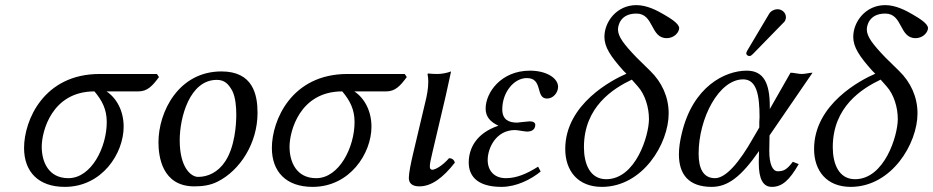

<svg xmlns="http://www.w3.org/2000/svg" viewBox="-20 -718 3645 750"><path d="M74 -140C74 -48 129 12 233 12C379 12 463 -119 463 -223C463 -287 434 -336 396 -361H521C556 -361 576 -383 601 -417L593 -429H369C150 -429 74 -247 74 -140ZM349 -361C379 -325 397 -291 397 -241C397 -143 337 -22 247 -22C170 -22 143 -85 143 -145C143 -204 182 -361 349 -361Z M599 -162C599 -109 612 10 739 10C771 10 802 6 831 -9C918 -53 986 -159 986 -277C986 -349 968 -439 845 -439C678 -439 599 -282 599 -162ZM682 -170C682 -260 721 -406 827 -406C857 -406 873 -390 888 -362C900 -337 903 -300 903 -270C903 -230 897 -144 860 -88C832 -45 792 -27 754 -27C725 -27 682 -65 682 -170Z M1042 -140C1042 -48 1097 12 1201 12C1347 12 1431 -119 1431 -223C1431 -287 1402 -336 1364 -361H1489C1524 -361 1544 -383 1569 -417L1561 -429H1337C1118 -429 1042 -247 1042 -140ZM1317 -361C1347 -325 1365 -291 1365 -241C1365 -143 1305 -22 1215 -22C1138 -22 1111 -85 1111 -145C1111 -204 1150 -361 1317 -361Z M1669 -55C1662 -55 1659 -59 1659 -68C1659 -79 1663 -96 1669 -122L1721 -343L1742 -439C1726 -433 1706 -429 1688 -429C1677 -429 1657 -430 1653 -431L1650 -429C1652 -419 1653 -409 1653 -399C1653 -371 1647 -342 1642 -322L1593 -115C1585 -81 1577 -42 1577 -23C1577 -4 1588 10 1618 10C1666 10 1711 -24 1757 -83C1754 -92 1748 -100 1734 -100C1708 -70 1680 -55 1669 -55Z M1992 -210C2000 -210 2031 -204 2039 -204C2068 -204 2071 -223 2071 -230C2071 -239 2063 -244 2049 -244C2043 -244 2001 -239 2000 -239C1968 -239 1942 -250 1942 -291C1942 -357 1987 -413 2038 -413C2103 -413 2070 -333 2117 -333C2141 -333 2160 -356 2160 -379C2160 -412 2116 -442 2050 -442C1937 -442 1877 -356 1877 -294C1877 -262 1895 -242 1927 -227C1838 -197 1811 -136 1811 -83C1811 -37 1837 12 1939 12C1997 12 2054 -17 2092 -48L2082 -67C2039 -40 1999 -22 1956 -22C1910 -22 1885 -52 1885 -93C1885 -139 1917 -210 1992 -210Z M2188 -136C2188 -51 2237 12 2331 12C2491 12 2592 -157 2592 -275C2592 -341 2564 -398 2521 -440L2467 -493C2417 -545 2394 -575 2394 -603C2394 -615 2401 -665 2466 -665C2535 -665 2520 -569 2584 -569C2616 -569 2633 -594 2633 -608C2633 -626 2598 -647 2574 -661C2547 -677 2507 -698 2466 -698C2389 -698 2341 -633 2341 -574C2341 -534 2365 -498 2415 -442L2427 -430C2373 -407 2188 -312 2188 -136ZM2348 -18C2284 -18 2261 -79 2261 -143C2261 -301 2375 -372 2448 -407L2471 -381C2500 -349 2515 -298 2515 -253C2515 -188 2463 -18 2348 -18Z M2986 -189 3154 -434C3142 -434 3126 -429 3112 -429C3098 -429 3082 -434 3068 -434L2987 -292V-302C2987 -390 2965 -442 2897 -442C2812 -442 2686 -380 2643 -196C2636 -167 2632 -140 2632 -115C2632 -37 2670 12 2760 12C2824 12 2876 -29 2945 -128L2944 -89V-81C2944 -18 2961 12 2995 12C3035 12 3064 -14 3100 -77L3077 -86C3054 -56 3042 -49 3018 -49C2998 -49 2985 -77 2985 -128V-131ZM2883 -408C2936 -408 2947 -346 2947 -260C2947 -254 2946 -248 2946 -241V-220L2922 -179C2868 -83 2815 -22 2773 -22C2727 -22 2709 -60 2709 -118C2709 -256 2788 -408 2883 -408ZM3017 -682C3006 -682 2992 -676 2985 -665L2900 -522C2898 -519 2896 -514 2896 -513C2895 -512 2895 -511 2895 -510C2895 -504 2901 -499 2908 -499C2912 -499 2917 -503 2921 -507L3040 -629C3046 -634 3048 -639 3049 -644C3050 -646 3050 -648 3050 -651C3050 -668 3035 -682 3017 -682Z M3160 -136C3160 -51 3209 12 3303 12C3463 12 3564 -157 3564 -275C3564 -341 3536 -398 3493 -440L3439 -493C3389 -545 3366 -575 3366 -603C3366 -615 3373 -665 3438 -665C3507 -665 3492 -569 3556 -569C3588 -569 3605 -594 3605 -608C3605 -626 3570 -647 3546 -661C3519 -677 3479 -698 3438 -698C3361 -698 3313 -633 3313 -574C3313 -534 3337 -498 3387 -442L3399 -430C3345 -407 3160 -312 3160 -136ZM3320 -18C3256 -18 3233 -79 3233 -143C3233 -301 3347 -372 3420 -407L3443 -381C3472 -349 3487 -298 3487 -253C3487 -188 3435 -18 3320 -18Z"/></svg>

Font: Libertinus Serif
Style: Italic
Weight: 400
Italic angle: -12°
Designer: Philipp H. Poll, Khaled Hosny
Foundry: Caleb Maclennan
Version: Version 7.050;RELEASE